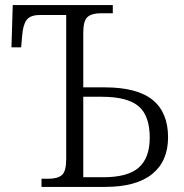

<svg xmlns="http://www.w3.org/2000/svg" viewBox="-20 -734 724 754"><path d="M143 -32H169Q207 -32 223.5 -47Q240 -62 240 -109V-675H136Q99 -675 84.5 -655.5Q70 -636 67 -593L63 -548H25L30 -714H423V-682H377Q340 -682 323.5 -667Q307 -652 307 -605V-391H390Q519 -391 579.5 -341.5Q640 -292 640 -195Q640 -101 577.5 -50.5Q515 0 393 0H143ZM386 -38Q482 -38 525 -76Q568 -114 568 -193Q568 -280 524 -317Q480 -354 380 -354H307V-38Z"/></svg>

Font: Noto Serif Light
Style: Regular
Weight: 300
Designer: Monotype Design Team
Foundry: Monotype Imaging Inc.
Version: Version 1.001